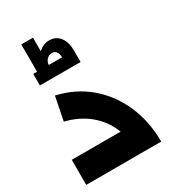

<svg xmlns="http://www.w3.org/2000/svg" viewBox="-223 -1065 1058 1181"><g transform="rotate(-30 305.5 -474.0)"><path d="M413 0Q412 -106 376.5 -189Q341 -272 273.5 -327Q206 -382 109 -406L142 -572Q272 -543 366.5 -463Q461 -383 513.5 -265Q566 -147 567 0ZM34 0V-178H515V0ZM93 -672V-754H120V-948H203V-851Q219 -867 238.5 -875.5Q258 -884 280 -884Q327 -884 354.5 -849Q382 -814 382 -754V-672ZM203 -754H298Q297 -779 286.5 -794Q276 -809 256 -808Q233 -807 219 -792Q205 -777 203 -754Z"/></g></svg>

Font: Alexandria
Style: Bold
Weight: 700
Designer: Mohamed Gaber
Foundry: Kief Type Foundry
Version: Version 5.100